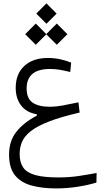

<svg xmlns="http://www.w3.org/2000/svg" viewBox="-20 -793 626 1116"><path d="M306.6 302.2Q226.1 302.2 164.3 285.6Q102.5 269 67.6 226.6Q32.7 184.1 32.7 106Q32.7 25.9 75.7 -27.8Q118.7 -81.5 193.8 -120.6V-128.9Q133.3 -139.2 102.3 -180.4Q71.3 -221.7 71.3 -282.2Q71.3 -363.8 121.6 -409.9Q171.9 -456.1 258.8 -456.1Q294.9 -456.1 330.1 -448.5Q365.2 -440.9 393.6 -429.2L388.2 -374.5Q358.9 -381.8 330.3 -387Q301.8 -392.1 271.5 -392.1Q134.8 -392.1 134.8 -278.8Q134.8 -220.2 169.7 -196.3Q204.6 -172.4 271 -172.4Q302.7 -172.4 343.5 -179.7Q384.3 -187 436 -198.2L442.9 -138.7Q334.5 -113.8 265.9 -87.2Q197.3 -60.5 159.9 -31.5Q122.6 -2.4 108.4 30.5Q94.2 63.5 94.2 102.1Q94.2 150.9 115 180.9Q135.7 210.9 185.1 224.6Q234.4 238.3 319.8 238.3Q381.8 238.3 437.3 230Q492.7 221.7 541.5 212.4L540.5 268.1Q493.7 282.7 431.2 292.5Q368.7 302.2 306.6 302.2ZM310.1 -532.7 249 -593.8 188 -532.7 126.5 -594.2 188 -656.2 249 -594.7 310.1 -656.2 371.6 -594.2ZM250 -654.8 190.9 -713.9 250 -773.4 309.1 -713.9Z"/></svg>

Font: Cascadia Mono PL Light
Style: Regular
Weight: 300
Monospace: yes
Designer: Aaron Bell
Foundry: Saja Typeworks
Version: Version 2404.023; ttfautohint (v1.8.4)